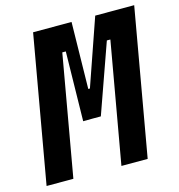

<svg xmlns="http://www.w3.org/2000/svg" viewBox="-104 -784 816 876"><g transform="rotate(-15 304.0 -346.5)"><path d="M8.8 0H135.3L235.8 -570.3H252.4L246.6 -242.2L292.5 -242.7H330.1L446.3 -570.3H462.9L362.3 0H486.3L608.4 -693.4H424.3L314.9 -378.4H307.1L312.5 -693.4H130.9Z"/></g></svg>

Font: Cascadia Code
Style: Bold Italic
Weight: 700
Italic angle: -10°
Monospace: yes
Designer: Aaron Bell
Foundry: Saja Typeworks
Version: Version 2404.023